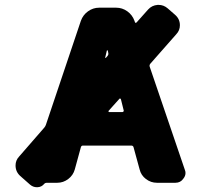

<svg xmlns="http://www.w3.org/2000/svg" viewBox="-20 -785 836 801"><path d="M418.9 -544.9Q418 -543.9 419.4 -543.5Q420.9 -543 421.9 -543.9L428.7 -551.8Q433.6 -557.6 431.6 -564.5L429.7 -574.2Q428.7 -575.2 427.7 -575.2Q426.8 -575.2 425.8 -574.2ZM543 -692.4Q543 -690.4 545.4 -689.9Q547.9 -689.5 549.8 -691.4L597.7 -745.1Q613.3 -762.7 637.7 -764.6Q639.6 -764.6 641.6 -764.6Q663.1 -764.6 679.7 -750L710 -723.6Q730.5 -706.1 730.5 -679.7Q730.5 -658.2 715.8 -642.6L607.4 -519.5Q602.5 -513.7 604.5 -506.8L751 -77.1Q753.9 -70.3 753.9 -63.5Q753.9 -50.8 745.1 -40Q733.4 -22.5 711.9 -22.5H634.8Q609.4 -22.5 588.9 -38.1Q568.4 -53.7 562.5 -78.1L537.1 -170.9Q535.2 -177.7 527.3 -177.7H326.2Q319.3 -177.7 317.4 -170.9L292 -78.1Q285.2 -53.7 264.6 -38.1Q244.1 -22.5 218.8 -22.5H174.8Q168.9 -22.5 165 -18.6Q154.3 -4.9 136.7 -3.9Q134.8 -3.9 133.8 -3.9Q118.2 -3.9 105.5 -14.6L64.5 -50.8Q44.9 -68.4 44.9 -94.7Q44.9 -116.2 59.6 -131.8L165 -252.9Q169.9 -258.8 171.9 -265.6L317.4 -698.2Q326.2 -722.7 347.2 -737.8Q368.2 -752.9 393.6 -752.9H464.8Q490.2 -752.9 511.2 -737.8Q532.2 -722.7 541 -698.2ZM433.6 -323.2Q432.6 -322.3 432.6 -320.3Q432.6 -317.4 435.5 -317.4H490.2Q493.2 -317.4 495.1 -319.8Q497.1 -322.3 496.1 -324.2L484.4 -371.1Q483.4 -373 481.4 -374Q480.5 -374 480.5 -374Q478.5 -374 477.5 -372.1Z"/></svg>

Font: Gen Jyuu Gothic Heavy
Style: Bold
Weight: 900
Designer: [Source Han Sans]
Ryoko NISHIZUKA  (kana & ideographs); Paul D. Hunt (Latin, Greek & Cyrillic); Wenlong ZHANG  (bopomofo
Version: Version 1.002.20150607